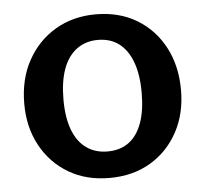

<svg xmlns="http://www.w3.org/2000/svg" viewBox="-44 -587 688 643"><g transform="rotate(-5 299.5 -265.0)"><path d="M299 10Q221 10 162 -25Q103 -60 69.5 -121.5Q36 -183 36 -262Q36 -345 70.5 -407.5Q105 -470 164.5 -505Q224 -540 300 -540Q379 -540 438 -504.5Q497 -469 530 -406.5Q563 -344 563 -263Q563 -183 529.5 -121.5Q496 -60 437 -25Q378 10 299 10ZM300 -79Q343 -79 372 -100.5Q401 -122 416 -163.5Q431 -205 431 -265Q431 -326 415.5 -368Q400 -410 371 -432Q342 -454 300 -454Q259 -454 229 -432Q199 -410 183.5 -368Q168 -326 168 -265Q168 -205 183.5 -163.5Q199 -122 229 -100.5Q259 -79 300 -79Z"/></g></svg>

Font: Libre Franklin SemiBold
Style: Regular
Weight: 600
Designer: Pablo Impallari, Rodrigo Fuenzalida, Nhung Nguyen
Foundry: Impallari Type
Version: Version 3.000